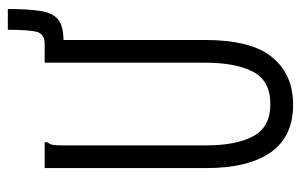

<svg xmlns="http://www.w3.org/2000/svg" viewBox="-159 -598 768 490"><g transform="rotate(-90 225.0 -353.0)"><path d="M203 11Q121 11 81 -46.5Q41 -104 41 -211V-623H107V-616Q102 -610 100.5 -603Q99 -596 99 -579V-210Q99 -134 122.5 -90.5Q146 -47 204 -47Q264 -47 287 -91.5Q310 -136 310 -213V-623H368V-214Q368 -96 324 -42.5Q280 11 203 11ZM367 -575 358 -623Q382 -623 388 -641Q394 -659 394 -717H447Q447 -665 442 -633.5Q437 -602 420 -588.5Q403 -575 367 -575Z"/></g></svg>

Font: Inconsolata SemiCondensed
Style: Regular
Weight: 400
Width: 4
Monospace: yes
Designer: Raph Levien, Cyreal, Brenton Simpson
Foundry: Raph Levien, Cyreal, Google
Version: Version 3.000; ttfautohint (v1.8.2.53-6de2)